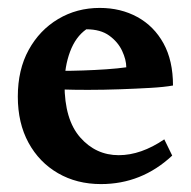

<svg xmlns="http://www.w3.org/2000/svg" viewBox="-20 -457 482 485"><path d="M232 -437Q285 -437 327 -414Q369 -391 393 -347.5Q417 -304 417 -241Q395 -237 360 -235Q325 -233 283.5 -231.5Q242 -230 202 -230Q165 -230 137.5 -231Q110 -232 106 -233V-278Q114 -278 137 -278Q160 -278 190 -279Q220 -280 249 -282Q278 -284 299 -287Q299 -306 288.5 -328.5Q278 -351 256 -367Q234 -383 198 -383Q171 -364 157 -326.5Q143 -289 143 -244Q143 -155 182.5 -110Q222 -65 280 -65Q336 -65 395 -105L415 -64Q338 8 235 8Q174 8 126.5 -19.5Q79 -47 52 -96.5Q25 -146 25 -213Q25 -281 52.5 -331Q80 -381 127 -409Q174 -437 232 -437Z"/></svg>

Font: Ruwudu SemiBold
Style: Regular
Weight: 600
Designer: Becca Hirsbrunner Spalinger
Foundry: SIL International
Version: Version 3.000